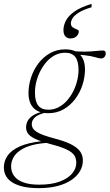

<svg xmlns="http://www.w3.org/2000/svg" viewBox="-89 -720 568 994"><path d="M435 -417.5Q427.5 -417.5 420 -419.5Q412.5 -421.5 402.5 -424.2Q392.5 -427 378.8 -429.8Q365 -432.5 345.5 -434.5Q326 -436.5 298.5 -437L274 -456.5Q321 -452 353.2 -452.8Q385.5 -453.5 407.5 -456Q429.5 -458.5 445 -458.5Q450.5 -458.5 454.5 -455Q458.5 -451.5 458.5 -444Q458.5 -438.5 456.8 -433.8Q455 -429 451.8 -425.2Q448.5 -421.5 444.5 -419.5Q440.5 -417.5 435 -417.5ZM161.5 -152Q188.5 -152 212.5 -164Q236.5 -176 255.8 -197Q275 -218 288.8 -244.5Q302.5 -271 310 -300.2Q317.5 -329.5 317.5 -358Q317.5 -404 300.5 -425.5Q283.5 -447 248.5 -447Q221 -447 197 -435Q173 -423 154 -402Q135 -381 121 -354.5Q107 -328 99.5 -298.8Q92 -269.5 92 -240.5Q92 -195 109 -173.5Q126 -152 161.5 -152ZM249 -464.5Q284 -464.5 306.5 -451.8Q329 -439 340 -416Q351 -393 351 -361Q351 -321.5 338.2 -281.2Q325.5 -241 300.5 -207.8Q275.5 -174.5 240.5 -154.2Q205.5 -134 160.5 -134Q126 -134 103.2 -146.8Q80.5 -159.5 69.5 -182.8Q58.5 -206 58.5 -237.5Q58.5 -277.5 71.5 -317.8Q84.5 -358 109.2 -391Q134 -424 169.2 -444.2Q204.5 -464.5 249 -464.5ZM112 254Q68 254 34.5 247Q1 240 -22.2 226.2Q-45.5 212.5 -57.2 192.5Q-69 172.5 -69 147Q-69 113.5 -49.8 85.8Q-30.5 58 13 38.2Q56.5 18.5 130.5 10.5L158 11.5L170.5 19Q116.5 21 78.2 31.2Q40 41.5 15.8 58.2Q-8.5 75 -20 96.2Q-31.5 117.5 -31.5 141.5Q-31.5 170 -15.8 191.2Q0 212.5 32 224.2Q64 236 113.5 236Q177.5 236 220.2 220Q263 204 284.5 178.2Q306 152.5 306 123Q306 107.5 301 94.5Q296 81.5 282.5 70.2Q269 59 243.2 48.2Q217.5 37.5 176.5 27Q121.5 12.5 93.5 -1Q65.5 -14.5 55.8 -28.8Q46 -43 46 -60Q46 -80 55.8 -96.8Q65.5 -113.5 88 -126Q110.5 -138.5 147.5 -145.5L151.5 -138Q107.5 -128 91.5 -112.2Q75.5 -96.5 75.5 -78Q75.5 -65.5 81.5 -55.8Q87.5 -46 101.2 -37Q115 -28 139 -19.5Q163 -11 199 -1.5Q253 13 283.8 29.8Q314.5 46.5 327.2 66.2Q340 86 340 110.5Q340 140.5 324.8 166.5Q309.5 192.5 280.2 212.2Q251 232 208.5 243Q166 254 112 254ZM319 -558Q319 -543.5 307.2 -532.2Q295.5 -521 275.5 -521Q259.5 -521 249.5 -531.5Q239.5 -542 239.5 -565Q239.5 -588 252 -612.8Q264.5 -637.5 296 -660Q327.5 -682.5 385 -700V-682.5Q342 -669.5 318.8 -654.8Q295.5 -640 286.8 -625.8Q278 -611.5 278 -599Q278 -585 288.2 -578.2Q298.5 -571.5 308.8 -567.8Q319 -564 319 -558Z"/></svg>

Font: Newsreader ExtraLight
Style: Italic
Weight: 250
Italic angle: -17°
Designer: Hugues Gentile
Foundry: Production Type
Version: Version 1.003